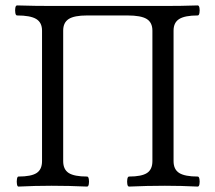

<svg xmlns="http://www.w3.org/2000/svg" viewBox="-20 -685 792 708"><path d="M48 3Q44 3 42.5 -6Q41 -15 42.5 -24.5Q44 -34 48 -34Q95 -34 115 -47Q135 -60 135 -91V-572Q135 -602 113.5 -615Q92 -628 43 -628Q38 -628 36.5 -637.5Q35 -647 36.5 -656Q38 -665 43 -665Q76 -664 109 -663.5Q142 -663 175 -663H587Q618 -663 648 -663.5Q678 -664 709 -665Q714 -665 715.5 -656Q717 -647 715.5 -637.5Q714 -628 709 -628Q662 -628 641 -615Q620 -602 620 -572V-91Q620 -60 641 -47Q662 -34 709 -34Q714 -34 715.5 -24.5Q717 -15 715.5 -6Q714 3 709 3Q649 0 588 0Q522 0 456 3Q451 3 449.5 -6Q448 -15 449.5 -24.5Q451 -34 456 -34Q502 -34 522 -47Q542 -60 542 -91V-572Q542 -602 521 -615Q500 -628 450 -628H301Q254 -628 233.5 -615Q213 -602 213 -572V-91Q213 -60 233.5 -47Q254 -34 301 -34Q306 -34 307.5 -24.5Q309 -15 307.5 -6Q306 3 301 3Q235 0 170 0Q108 0 48 3Z"/></svg>

Font: Junicode
Style: Regular
Weight: 400
Designer: Peter S. Baker
Version: Version 2.100; ttfautohint (v1.8.4)